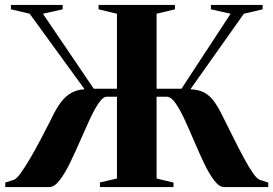

<svg xmlns="http://www.w3.org/2000/svg" viewBox="-20 -763 1115 783"><path d="M1.5 0V-18.5L36 -29.5Q46.5 -32.5 64 -56.5Q81.5 -80.5 102.8 -116.8Q124 -153 145.8 -194.2Q167.5 -235.5 186.5 -273Q207 -317 226.8 -343.8Q246.5 -370.5 270 -383.8Q293.5 -397 325 -399L101 -707L24.5 -725V-743H235.5V-725L155 -707L362.5 -401H457V-707L382 -725V-743H693.5V-725L618.5 -707V-401H720L920.5 -707L840 -725V-743H1051V-725L974.5 -707L756.5 -399Q791.5 -397.5 814.8 -384.5Q838 -371.5 856.5 -344.5Q875 -317.5 896 -273Q915 -235.5 935.5 -194.2Q956 -153 975.5 -117Q995 -81 1011.8 -57Q1028.5 -33 1040 -29.5L1074 -18.5V0H894.5Q874.5 0 854 -26.5Q833.5 -53 813.2 -95.2Q793 -137.5 773 -184.5Q753 -231.5 733.8 -273.5Q714.5 -315.5 696 -342Q677.5 -368.5 660 -368.5H618.5V-35L687.5 -18.5V0H387.5V-19L457 -35V-368.5H415.5Q400 -368.5 382 -342Q364 -315.5 344.8 -273.5Q325.5 -231.5 305 -184.5Q284.5 -137.5 263.8 -95.2Q243 -53 222 -26.5Q201 0 181 0Z"/></svg>

Font: Merriweather 144pt
Style: Bold
Weight: 700
Version: Version 2.100